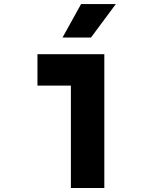

<svg xmlns="http://www.w3.org/2000/svg" viewBox="-20 -937 707 957"><path d="M291.7 -750 384.1 -916.7H557.3L433.6 -750ZM333.3 0V-510.4H166.7V-666.7H500V0Z"/></svg>

Font: TypoPRO Monoid
Style: Bold
Weight: 700
Width: 4
Monospace: yes
Designer: Andreas Larsen (@larsenwork)
Version: Version 0.61